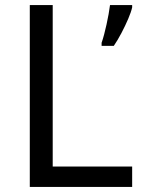

<svg xmlns="http://www.w3.org/2000/svg" viewBox="-20 -734 564 754"><path d="M97 0V-714H187V-80H499V0ZM499 -705Q495 -687 483.5 -660Q472 -633 457 -604.5Q442 -576 427 -554H379V-566Q384 -580 389 -599Q394 -618 398.5 -638.5Q403 -659 406.5 -678.5Q410 -698 412 -714H499Z"/></svg>

Font: Noto Sans Sinhala
Style: Regular
Weight: 400
Designer: Jelle Bosma - Monotype Design Team
Foundry: Monotype Imaging Inc.
Version: Version 2.006